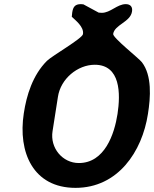

<svg xmlns="http://www.w3.org/2000/svg" viewBox="-20 -901 745 928"><path d="M95 -353C66 -165 140 7 345 7C550 7 667 -168 695 -350C708 -431 715 -536 666 -600C653 -618 524 -719 527 -737C534 -782 610 -794 618 -845C622 -868 610 -881 588 -881C546 -881 514 -839 472 -839C468 -839 457 -840 457 -840L383 -880C382 -880 374 -881 371 -881C342 -881 333 -867 329 -840C329 -837 327 -823 327 -820C343 -804 387 -772 381 -736C378 -715 234 -633 207 -607C138 -538 108 -440 95 -353ZM438 -588C563 -588 563 -448 548 -350C533 -253 486 -113 361 -113C282 -113 221 -186 234 -267L260 -433C273 -520 355 -588 438 -588Z"/></svg>

Font: Asimov Print
Style: Regular
Weight: 500
Designer: Google
Version: Version 2.000980: 2014